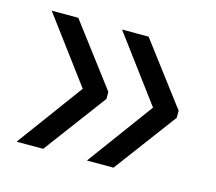

<svg xmlns="http://www.w3.org/2000/svg" viewBox="-67 -523 630 560"><g transform="rotate(15 247.5 -243.0)"><path d="M25 -441 171.4 -244.4 25 -45.4H105.3L245.8 -233.7V-255L105.3 -441ZM237.3 -441 383.6 -244.4 237.3 -45.4H317.6L458.1 -233.7V-255L317.6 -441Z"/></g></svg>

Font: Anek Kannada Medium
Style: Regular
Weight: 500
Designer: Vaishnavi Murthy, Maithili Shingre (Kannada) & Yesha Goshar (Latin)
Foundry: Ek Type
Version: Version 1.003